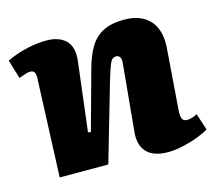

<svg xmlns="http://www.w3.org/2000/svg" viewBox="-87 -632 842 748"><g transform="rotate(-15 333.5 -257.5)"><path d="M671 -33Q656 -23 627.5 -12Q599 -1 566 6.5Q533 14 505 14Q446 14 419 -14.5Q392 -43 397 -95L422 -360Q425 -382 419.5 -390.5Q414 -399 404 -399Q394 -399 387.5 -392.5Q381 -386 374.5 -368Q368 -350 357 -314L266 0H70L86 -395Q87 -412 82 -420Q77 -428 65 -428Q57 -428 46 -424.5Q35 -421 19 -415L-4 -491Q7 -497 33 -506.5Q59 -516 92.5 -522.5Q126 -529 157 -529Q208 -529 235 -502.5Q262 -476 256 -422L222 -142L233 -139L299 -379Q312 -427 332 -460.5Q352 -494 385 -511.5Q418 -529 470 -529Q517 -529 548 -511Q579 -493 593 -460Q607 -427 604 -382L585 -131Q584 -109 588.5 -98.5Q593 -88 609 -88Q620 -88 631 -92Q642 -96 649 -100Z"/></g></svg>

Font: Literata ExtraBold
Style: Italic
Weight: 800
Italic angle: -2°
Designer: Latin by Veronika Burian and Jose Scaglione. Greek by Irene Vlachou. Cyrillic by Vera Evstafieva
Foundry: TypeTogether
Version: Version 3.002